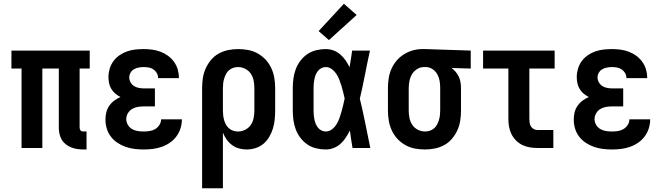

<svg xmlns="http://www.w3.org/2000/svg" viewBox="-20 -790 3540 1025"><path d="M425 8Q409 8 392.5 5.5Q376 3 360.5 -3Q345 -9 331.5 -19.5Q318 -30 309.5 -44.5Q301 -59 297.5 -75.5Q294 -92 294 -108V-424H206V0H95V-424H41V-520H459V-424H405V-108Q405 -104 406.5 -100Q408 -96 410.5 -93Q413 -90 417 -89Q421 -88 425 -88H442V8Z M747 8Q723 8 698.5 5Q674 2 651 -6Q628 -14 607.5 -27.5Q587 -41 572 -60.5Q557 -80 550 -103.5Q543 -127 543 -152Q543 -171 547.5 -190Q552 -209 563 -225Q574 -241 589.5 -252.5Q605 -264 623 -272Q608 -280 595.5 -290.5Q583 -301 574.5 -315Q566 -329 562.5 -345.5Q559 -362 559 -379Q559 -401 565.5 -423Q572 -445 585.5 -463.5Q599 -482 618 -495Q637 -508 658 -515.5Q679 -523 702 -525.5Q725 -528 747 -528Q770 -528 792.5 -525Q815 -522 836.5 -514Q858 -506 876.5 -492.5Q895 -479 908.5 -460.5Q922 -442 928.5 -420Q935 -398 935 -376Q935 -375 935 -374.5Q935 -374 935 -373H824Q824 -373 824 -373.5Q824 -374 824 -374Q824 -388 817 -400Q810 -412 799 -419.5Q788 -427 774.5 -429.5Q761 -432 747 -432Q734 -432 720.5 -429.5Q707 -427 695.5 -420.5Q684 -414 677 -402Q670 -390 670 -377Q670 -377 670 -377Q670 -377 670 -377Q670 -363 677 -350.5Q684 -338 696 -330.5Q708 -323 722 -320.5Q736 -318 750 -318H807V-222H750Q733 -222 716.5 -219.5Q700 -217 685.5 -208.5Q671 -200 662.5 -185Q654 -170 654 -154Q654 -138 662.5 -123.5Q671 -109 685 -101Q699 -93 715 -90.5Q731 -88 747 -88Q763 -88 779 -90.5Q795 -93 808.5 -101Q822 -109 831 -123Q840 -137 840 -153H951V-152Q951 -152 951 -152Q951 -152 951 -152Q951 -128 943.5 -104.5Q936 -81 921.5 -61.5Q907 -42 886.5 -28Q866 -14 843 -6Q820 2 796 5Q772 8 747 8Z M1059 215V-320Q1059 -347 1063 -373.5Q1067 -400 1078 -424.5Q1089 -449 1106.5 -470Q1124 -491 1147.5 -504Q1171 -517 1197.5 -522.5Q1224 -528 1251 -528Q1278 -528 1305 -523Q1332 -518 1356 -504.5Q1380 -491 1398.5 -471Q1417 -451 1428.5 -426Q1440 -401 1444.5 -374Q1449 -347 1449 -320V-200Q1449 -176 1446.5 -151.5Q1444 -127 1437 -104Q1430 -81 1417.5 -59.5Q1405 -38 1386.5 -22.5Q1368 -7 1344.5 0.5Q1321 8 1297 8Q1276 8 1256 2.5Q1236 -3 1219 -15.5Q1202 -28 1190 -45Q1178 -62 1170 -82V215ZM1251 -88Q1271 -88 1289.5 -97.5Q1308 -107 1319 -123.5Q1330 -140 1334 -160Q1338 -180 1338 -200V-320Q1338 -340 1334 -360Q1330 -380 1319 -396.5Q1308 -413 1289.5 -422.5Q1271 -432 1251 -432Q1238 -432 1225.5 -428Q1213 -424 1203 -415.5Q1193 -407 1187 -395.5Q1181 -384 1177 -371.5Q1173 -359 1171.5 -346Q1170 -333 1170 -320V-200Q1170 -187 1171.5 -174Q1173 -161 1176.5 -148.5Q1180 -136 1186.5 -124.5Q1193 -113 1203 -104.5Q1213 -96 1225.5 -92Q1238 -88 1251 -88Z M1719 8Q1694 8 1668.5 2Q1643 -4 1621.5 -18.5Q1600 -33 1584 -54Q1568 -75 1559 -99Q1550 -123 1546.5 -148.5Q1543 -174 1543 -200V-320Q1543 -346 1546.5 -371.5Q1550 -397 1559 -421Q1568 -445 1584 -466Q1600 -487 1621.5 -501.5Q1643 -516 1668.5 -522Q1694 -528 1719 -528Q1741 -528 1761 -520.5Q1781 -513 1797 -499Q1813 -485 1825 -467.5Q1837 -450 1846 -431Q1850 -454 1853.5 -476Q1857 -498 1860 -520H1955Q1941 -456 1928.5 -391.5Q1916 -327 1901 -263Q1917 -198 1930 -132Q1943 -66 1957 0H1862Q1858 -23 1854.5 -46.5Q1851 -70 1848 -93Q1838 -74 1826 -55.5Q1814 -37 1798 -22.5Q1782 -8 1761.5 0Q1741 8 1719 8ZM1719 -88Q1737 -88 1752 -99.5Q1767 -111 1776.5 -126.5Q1786 -142 1792 -159Q1798 -176 1803 -193.5Q1808 -211 1812 -228.5Q1816 -246 1820 -264Q1816 -281 1812 -298Q1808 -315 1803 -331.5Q1798 -348 1791.5 -364.5Q1785 -381 1775.5 -395.5Q1766 -410 1751.5 -421Q1737 -432 1719 -432Q1707 -432 1696 -426.5Q1685 -421 1677.5 -411.5Q1670 -402 1665.5 -391Q1661 -380 1658.5 -368Q1656 -356 1655 -344Q1654 -332 1654 -320V-200Q1654 -188 1655 -176Q1656 -164 1658.5 -152Q1661 -140 1665.5 -129Q1670 -118 1677.5 -108.5Q1685 -99 1696 -93.5Q1707 -88 1719 -88ZM1736 -576 1681 -624 1816 -770 1884 -710Z M2249 8Q2222 8 2195 3Q2168 -2 2144 -15.5Q2120 -29 2101.5 -49Q2083 -69 2071.5 -94Q2060 -119 2055.5 -146Q2051 -173 2051 -200V-320Q2051 -346 2055 -372Q2059 -398 2069.5 -422Q2080 -446 2097 -466Q2114 -486 2136.5 -500Q2159 -514 2184 -521Q2209 -528 2235 -528Q2239 -528 2242.5 -528Q2246 -528 2250 -528L2493 -520V-424L2391 -427Q2403 -418 2413 -406Q2423 -394 2429.5 -380Q2436 -366 2438.5 -350.5Q2441 -335 2441 -320V-200Q2441 -173 2437 -146.5Q2433 -120 2422 -95.5Q2411 -71 2393.5 -50Q2376 -29 2352.5 -16Q2329 -3 2302.5 2.5Q2276 8 2249 8ZM2249 -88Q2262 -88 2274.5 -92Q2287 -96 2297 -104.5Q2307 -113 2313 -124.5Q2319 -136 2323 -148.5Q2327 -161 2328.5 -174Q2330 -187 2330 -200V-320Q2330 -339 2327 -357.5Q2324 -376 2315 -392.5Q2306 -409 2290.5 -420Q2275 -431 2256 -432H2250Q2248 -432 2246.5 -432Q2245 -432 2244 -432Q2224 -432 2207 -421.5Q2190 -411 2180 -394.5Q2170 -378 2166 -358.5Q2162 -339 2162 -320V-200Q2162 -180 2166 -160Q2170 -140 2181 -123.5Q2192 -107 2210.5 -97.5Q2229 -88 2249 -88Z M2849 0Q2828 0 2807.5 -3.5Q2787 -7 2768.5 -16Q2750 -25 2735 -40Q2720 -55 2710.5 -74Q2701 -93 2697.5 -113.5Q2694 -134 2694 -155V-424H2559V-520H2941V-424H2806V-155Q2806 -144 2807.5 -134Q2809 -124 2814.5 -115Q2820 -106 2829.5 -101Q2839 -96 2849 -96H2934V0Z M3247 8Q3223 8 3198.5 5Q3174 2 3151 -6Q3128 -14 3107.5 -27.5Q3087 -41 3072 -60.5Q3057 -80 3050 -103.5Q3043 -127 3043 -152Q3043 -171 3047.5 -190Q3052 -209 3063 -225Q3074 -241 3089.5 -252.5Q3105 -264 3123 -272Q3108 -280 3095.5 -290.5Q3083 -301 3074.5 -315Q3066 -329 3062.5 -345.5Q3059 -362 3059 -379Q3059 -401 3065.5 -423Q3072 -445 3085.5 -463.5Q3099 -482 3118 -495Q3137 -508 3158 -515.5Q3179 -523 3202 -525.5Q3225 -528 3247 -528Q3270 -528 3292.5 -525Q3315 -522 3336.5 -514Q3358 -506 3376.5 -492.5Q3395 -479 3408.5 -460.5Q3422 -442 3428.5 -420Q3435 -398 3435 -376Q3435 -375 3435 -374.5Q3435 -374 3435 -373H3324Q3324 -373 3324 -373.5Q3324 -374 3324 -374Q3324 -388 3317 -400Q3310 -412 3299 -419.5Q3288 -427 3274.5 -429.5Q3261 -432 3247 -432Q3234 -432 3220.5 -429.5Q3207 -427 3195.5 -420.5Q3184 -414 3177 -402Q3170 -390 3170 -377Q3170 -377 3170 -377Q3170 -377 3170 -377Q3170 -363 3177 -350.5Q3184 -338 3196 -330.5Q3208 -323 3222 -320.5Q3236 -318 3250 -318H3307V-222H3250Q3233 -222 3216.5 -219.5Q3200 -217 3185.5 -208.5Q3171 -200 3162.5 -185Q3154 -170 3154 -154Q3154 -138 3162.5 -123.5Q3171 -109 3185 -101Q3199 -93 3215 -90.5Q3231 -88 3247 -88Q3263 -88 3279 -90.5Q3295 -93 3308.5 -101Q3322 -109 3331 -123Q3340 -137 3340 -153H3451V-152Q3451 -152 3451 -152Q3451 -152 3451 -152Q3451 -128 3443.5 -104.5Q3436 -81 3421.5 -61.5Q3407 -42 3386.5 -28Q3366 -14 3343 -6Q3320 2 3296 5Q3272 8 3247 8Z"/></svg>

Font: Iosevka SS08 Regular
Style: Bold
Weight: 700
Monospace: yes
Designer: Belleve Invis
Foundry: Belleve Invis
Version: Version 16.3.4; ttfautohint (v1.8.4)